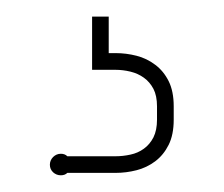

<svg xmlns="http://www.w3.org/2000/svg" viewBox="-20 -20 269 231"><path d="M189 124Q189 142.1 182.9 154.3Q176.8 166.5 166.7 174.1Q156.7 181.6 144.3 184.8Q131.8 188 119.1 188H61Q58.1 190.9 53.2 190.9Q47.9 190.9 43.9 187.3Q40 183.6 40 178.2Q40 172.9 43.9 168.9Q47.9 165 53.2 165Q58.1 165 61 168H119.1Q127.9 168 137 166Q146 164.1 153.1 158.9Q160.2 153.8 164.6 145.3Q168.9 136.7 168.9 124V107.9Q168.9 95.2 164.6 86.9Q160.2 78.6 153.1 73.5Q146 68.4 137 66.2Q127.9 64 119.1 64H90.8V43.9V0H110.8V43.9H119.1Q131.8 43.9 144.3 47.1Q156.7 50.3 166.7 57.9Q176.8 65.4 182.9 77.6Q189 89.8 189 107.9Z"/></svg>

Font: Wire One
Style: Regular
Weight: 400
Designer: Alexei Vanyashin, Gayaneh Bagdasaryan
Foundry: Cyreal Type Foundry
Version: Version 1.000